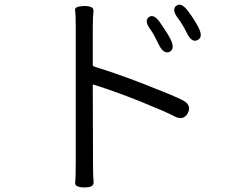

<svg xmlns="http://www.w3.org/2000/svg" viewBox="-20 -778 1040 834"><path d="M346 36Q304 36 306.5 15Q309 -6 309 -74V-657Q309 -716 306 -733.5Q303 -751 346 -752Q389 -752 386 -729Q383 -706 383 -657V-498Q383 -490 391 -488Q484 -460 607.5 -412Q731 -364 771 -344Q814 -323 796 -287Q777 -251 735 -274Q704 -291 583 -340Q474 -383 388 -410Q383 -412 383 -407L384 -74Q384 -12 386.5 12.5Q389 37 346 36ZM717 -553Q691 -541 670 -584Q648 -630 634 -649Q605 -688 627 -704Q649 -719 676 -679Q708 -633 720 -609Q742 -566 717 -553ZM838 -604Q813 -591 792 -634Q772 -674 753 -699Q724 -737 746 -753Q767 -769 796 -731Q824 -694 842 -659Q864 -616 838 -604Z"/></svg>

Font: Resource Han Rounded JP Normal
Style: Regular
Weight: 350
Designer: Cyano Hao (round all glyphs); Ryoko NISHIZUKA 西塚涼子 (kana, bopomofo & ideographs); Paul D. Hunt (Latin, Greek & Cyrillic)
Foundry: Cyano Hao
Version: 0.990